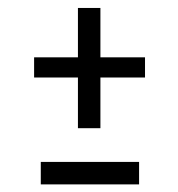

<svg xmlns="http://www.w3.org/2000/svg" viewBox="-20 -599 457 492"><path d="M179.7 -270.5V-400.4H67.4V-452.1H179.7V-578.6H237.3V-452.1H351.6V-400.4H237.3V-270.5ZM84.5 -126.5V-184.1H336.4V-126.5Z"/></svg>

Font: Antonio Thin
Style: Regular
Weight: 250
Designer: Vernon Adams
Foundry: Vernon Adams
Version: Version 1.002